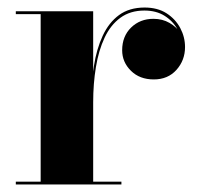

<svg xmlns="http://www.w3.org/2000/svg" viewBox="-20 -490 529 510"><path d="M222.5 -218Q222.5 -269.5 229.5 -314.8Q236.5 -360 252.8 -395Q269 -430 296.2 -450Q323.5 -470 364 -470Q398.5 -470 422.2 -454.8Q446 -439.5 458.8 -415.5Q471.5 -391.5 471.5 -365Q471.5 -330 448.8 -304.5Q426 -279 388.5 -279Q351 -279 327.8 -302Q304.5 -325 304.5 -356.5Q304.5 -393.5 328.2 -416.8Q352 -440 387.5 -440Q411.5 -440 430.2 -429.2Q449 -418.5 459.8 -401.5Q470.5 -384.5 470.5 -365H463.5Q463.5 -389.5 451.5 -411.8Q439.5 -434 417.2 -448Q395 -462 363.5 -462Q326 -462 299.8 -442.8Q273.5 -423.5 257.8 -389.8Q242 -356 234.8 -312Q227.5 -268 227.5 -218ZM227.5 -460V-7.5H302.5V0H22V-7.5H88V-452.5H22V-460Z"/></svg>

Font: Bodoni Moda 28pt
Style: Bold
Weight: 700
Designer: Owen Earl
Foundry: indestructible type
Version: Version 2.005